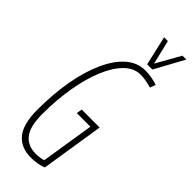

<svg xmlns="http://www.w3.org/2000/svg" viewBox="-292 -927 969 969"><g transform="rotate(45 192.5 -442.5)"><path d="M180 10Q108 10 70 -36.5Q32 -83 32 -184Q32 -297 49 -392.5Q66 -488 98.5 -559.5Q131 -631 176 -670.5Q221 -710 278 -710Q303 -710 326 -705.5Q349 -701 366 -695L355 -665Q334 -671 315 -674.5Q296 -678 275 -678Q229 -678 190.5 -640Q152 -602 124 -535Q96 -468 80.5 -378.5Q65 -289 65 -186Q65 -99 95.5 -60Q126 -21 183 -21Q215 -21 237 -29L282 -313H185L190 -343H318L265 -5Q249 2 226.5 6Q204 10 180 10ZM385 -895 299 -738H262L226 -895H253L284 -765L357 -895Z"/></g></svg>

Font: Georama Condensed ExtraLight
Style: Italic
Weight: 200
Width: 3
Italic angle: -9°
Designer: Jean-Baptiste Levee
Foundry: Production Type
Version: Version 1.000